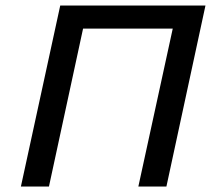

<svg xmlns="http://www.w3.org/2000/svg" viewBox="-20 -678 773 698"><path d="M727 -658 585 0H483L608 -574H282L158 0H56L199 -658Z"/></svg>

Font: EauTestInfant Semibold
Style: Italic
Weight: 600
Italic angle: -12°
Designer: Christian Thalmann (Catharsis Fonts)
Version: Version 0.001;PS 000.001;hotconv 1.0.88;makeotf.lib2.5.64775